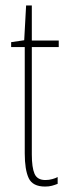

<svg xmlns="http://www.w3.org/2000/svg" viewBox="-20 -676 249 706"><path d="M147 -14Q160 -14 172.5 -17.5Q185 -21 192 -25V0Q182 4 171 7Q160 10 146 10Q100 10 85.5 -21Q71 -52 71 -112V-503H21V-521L69 -528L76 -656H97V-527H196V-503H97V-108Q97 -60 107 -37Q117 -14 147 -14Z"/></svg>

Font: Noto Sans Gujarati UI ExtraCondensed Thin
Style: Regular
Weight: 100
Width: 2
Designer: Jelle Bosma - Monotype Design Team, Universal Thirst
Foundry: Monotype Imaging Inc.
Version: Version 2.106; ttfautohint (v1.8.4.7-5d5b)